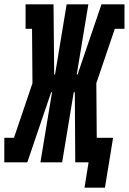

<svg xmlns="http://www.w3.org/2000/svg" viewBox="-45 -755 599 893"><path d="M348 118 367 0H305L303 -326H298L244 0H143L197 -326H193L82 0H-25V-114H20L106 -368L104 -621H74V-735H204L207 -409H211L265 -735H366L312 -409H316L427 -735H534V-621H489L403 -368L405 -114H481L443 118Z"/></svg>

Font: Iosevka Slab Heavy
Style: Italic
Weight: 900
Italic angle: -9°
Monospace: yes
Designer: Belleve Invis
Foundry: Belleve Invis
Version: Version 11.1.0; ttfautohint (v1.8.3)